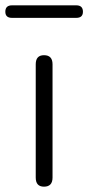

<svg xmlns="http://www.w3.org/2000/svg" viewBox="-54 -696 331 720"><path d="M111 4Q80 4 80 -30V-455Q80 -489 111 -489Q143 -489 143 -455V-30Q143 4 111 4ZM-9 -629Q-34 -629 -34 -652Q-34 -676 -9 -676H232Q257 -676 257 -652Q257 -629 232 -629Z"/></svg>

Font: Chiron GoRound TC L
Style: Regular
Weight: 300
Designer: Ryoko NISHIZUKA 西塚涼子 (kana, bopomofo & ideographs); Paul D. Hunt (Latin, Greek & Cyrillic); Sandoll Communications 산돌커뮤니
Foundry: Adobe
Version: Version 1.000;hotconv 1.1.1;makeotfexe 2.6.0